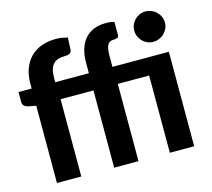

<svg xmlns="http://www.w3.org/2000/svg" viewBox="-101 -824 1041 945"><g transform="rotate(-15 419.5 -351.5)"><path d="M9.8 0ZM651.9 0V-393.6H492.2V0H368.2V-393.6H200.7V0H76.7V-393.6L41.5 -400.4Q27.3 -402.8 18.6 -410.2Q9.8 -417.5 9.8 -431.2V-481.4H76.7V-506.3Q76.7 -547.9 88.9 -581.3Q101.1 -614.7 124 -638.2Q147 -661.6 179.9 -674.1Q212.9 -686.5 254.4 -686.5Q270.5 -686.5 284.7 -684.1Q298.8 -681.6 314 -677.7L311 -615.7Q310.5 -608.9 307.4 -604.5Q304.2 -600.1 299.3 -597.7Q294.4 -595.2 288.1 -594.2Q281.7 -593.3 275.4 -593.3Q256.8 -593.3 242.2 -588.9Q227.5 -584.5 217.5 -574Q207.5 -563.5 202.1 -546.1Q196.8 -528.8 196.8 -502.4V-481.4H368.2V-535.6Q368.2 -573.7 377.7 -604Q387.2 -634.3 405.5 -655.3Q423.8 -676.3 450.4 -687.3Q477.1 -698.2 511.2 -698.2Q523.9 -698.2 534.4 -697.3Q544.9 -696.3 555.2 -692.4V-625.5Q555.2 -615.7 547.6 -612.5Q540 -609.4 530.3 -609.4Q506.3 -609.4 497.3 -592.3Q488.3 -575.2 488.3 -535.6V-481.4H775.9V0ZM794.4 -625.5Q794.4 -609.4 788.1 -595.5Q781.7 -581.5 771 -571Q760.3 -560.5 745.6 -554.4Q731 -548.3 714.8 -548.3Q699.2 -548.3 685.3 -554.4Q671.4 -560.5 660.9 -571Q650.4 -581.5 644.3 -595.5Q638.2 -609.4 638.2 -625.5Q638.2 -641.6 644.3 -655.8Q650.4 -669.9 660.9 -680.4Q671.4 -690.9 685.3 -697Q699.2 -703.1 714.8 -703.1Q731 -703.1 745.6 -697Q760.3 -690.9 771 -680.4Q781.7 -669.9 788.1 -655.8Q794.4 -641.6 794.4 -625.5Z"/></g></svg>

Font: Carlito
Style: Bold
Weight: 700
Designer: Lukasz Dziedzic
Foundry: tyPoland Lukasz Dziedzic
Version: Version 1.104